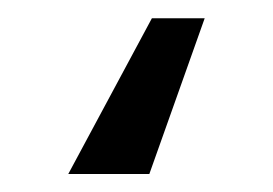

<svg xmlns="http://www.w3.org/2000/svg" viewBox="-20 11 301 212"><path d="M206 31.2 144.9 203.1H55.4L147.7 31.2Z"/></svg>

Font: Inter UI
Style: Regular
Weight: 400
Designer: Rasmus Andersson
Foundry: rsms
Version: Version 2.2